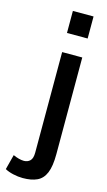

<svg xmlns="http://www.w3.org/2000/svg" viewBox="-170 -768 560 1003"><g transform="rotate(15 110.5 -266.5)"><path d="M64.9 189.5Q39.1 189.5 12.5 183.3Q-14.2 177.2 -32.2 167L-11.2 85.9Q4.9 93.3 20 97.2Q35.2 101.1 47.4 101.1Q67.4 101.1 80.6 88.4Q93.8 75.7 93.8 44.4V-499.5H202.6V22.9Q202.6 88.9 187.5 125Q172.4 161.1 141.8 175.3Q111.3 189.5 64.9 189.5ZM92.3 -602.5V-721.7H204.1V-602.5Z"/></g></svg>

Font: Pontano Sans
Style: Bold
Weight: 700
Designer: Vernon Adams
Foundry: Vernon Adams
Version: Version 2.001